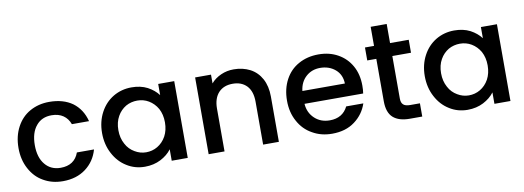

<svg xmlns="http://www.w3.org/2000/svg" viewBox="-56 -1018 3707 1357"><g transform="rotate(-10 1797.0 -339.5)"><path d="M37 -276C37 -276 37 -276 37 -276C37 -219 49 -170 72 -127C95 -84 126 -50 167 -27C208 -3 254 9 307 9C307 9 307 9 307 9C372 9 427 -8 471 -41C515 -74 545 -118 561 -174C561 -174 438 -174 438 -174C438 -174 438 -174 438 -174C417 -116 373 -87 307 -87C307 -87 307 -87 307 -87C260 -87 223 -104 196 -137C168 -170 154 -217 154 -276C154 -276 154 -276 154 -276C154 -335 168 -382 196 -415C223 -448 260 -464 307 -464C307 -464 307 -464 307 -464C340 -464 368 -456 390 -441C412 -426 428 -404 438 -377C438 -377 561 -377 561 -377C561 -377 561 -377 561 -377C546 -436 516 -481 473 -513C429 -544 374 -560 307 -560C307 -560 307 -560 307 -560C254 -560 208 -548 167 -525C126 -502 95 -469 72 -426C49 -383 37 -333 37 -276Z M637 -278C637 -278 637 -278 637 -278C637 -223 649 -173 672 -130C695 -86 726 -52 765 -28C804 -3 848 9 895 9C895 9 895 9 895 9C938 9 976 0 1009 -17C1042 -34 1069 -56 1088 -82C1088 -82 1088 0 1088 0C1088 0 1203 0 1203 0C1203 0 1203 -551 1203 -551C1203 -551 1088 -551 1088 -551C1088 -551 1088 -471 1088 -471C1088 -471 1088 -471 1088 -471C1069 -496 1043 -518 1011 -535C978 -552 940 -560 897 -560C897 -560 897 -560 897 -560C849 -560 805 -548 766 -525C726 -501 695 -468 672 -425C649 -382 637 -333 637 -278ZM1088 -276C1088 -276 1088 -276 1088 -276C1088 -238 1080 -205 1065 -177C1049 -148 1028 -127 1003 -112C978 -97 950 -90 921 -90C921 -90 921 -90 921 -90C892 -90 865 -98 840 -113C814 -128 793 -149 778 -178C762 -207 754 -240 754 -278C754 -278 754 -278 754 -278C754 -316 762 -349 778 -377C793 -404 814 -425 839 -440C864 -454 892 -461 921 -461C921 -461 921 -461 921 -461C950 -461 978 -454 1003 -439C1028 -424 1049 -403 1065 -375C1080 -347 1088 -314 1088 -276Z M1631 -560C1631 -560 1631 -560 1631 -560C1598 -560 1568 -554 1539 -541C1510 -528 1486 -511 1467 -488C1467 -488 1467 -551 1467 -551C1467 -551 1353 -551 1353 -551C1353 -551 1353 0 1353 0C1353 0 1467 0 1467 0C1467 0 1467 -308 1467 -308C1467 -308 1467 -308 1467 -308C1467 -357 1480 -395 1505 -422C1530 -448 1563 -461 1606 -461C1606 -461 1606 -461 1606 -461C1649 -461 1682 -448 1707 -422C1732 -395 1744 -357 1744 -308C1744 -308 1744 0 1744 0C1744 0 1857 0 1857 0C1857 0 1857 -325 1857 -325C1857 -325 1857 -325 1857 -325C1857 -375 1847 -418 1828 -453C1809 -488 1782 -515 1748 -533C1713 -551 1674 -560 1631 -560Z M2507 -289C2507 -289 2507 -289 2507 -289C2507 -342 2496 -390 2473 -431C2450 -472 2419 -503 2378 -526C2337 -549 2291 -560 2239 -560C2239 -560 2239 -560 2239 -560C2185 -560 2137 -548 2096 -525C2054 -502 2022 -469 1999 -426C1976 -383 1964 -333 1964 -276C1964 -276 1964 -276 1964 -276C1964 -219 1976 -170 2000 -127C2023 -84 2056 -50 2098 -27C2139 -3 2186 9 2239 9C2239 9 2239 9 2239 9C2304 9 2358 -7 2402 -40C2445 -72 2475 -113 2492 -164C2492 -164 2369 -164 2369 -164C2369 -164 2369 -164 2369 -164C2344 -113 2300 -87 2239 -87C2239 -87 2239 -87 2239 -87C2196 -87 2160 -100 2131 -127C2102 -154 2085 -189 2082 -233C2082 -233 2503 -233 2503 -233C2503 -233 2503 -233 2503 -233C2506 -250 2507 -268 2507 -289ZM2083 -325C2083 -325 2083 -325 2083 -325C2088 -368 2105 -402 2133 -427C2161 -452 2195 -464 2234 -464C2234 -464 2234 -464 2234 -464C2277 -464 2314 -451 2343 -426C2372 -401 2387 -367 2388 -325C2388 -325 2083 -325 2083 -325Z M2886 -458C2886 -458 2886 -551 2886 -551C2886 -551 2752 -551 2752 -551C2752 -551 2752 -688 2752 -688C2752 -688 2637 -688 2637 -688C2637 -688 2637 -551 2637 -551C2637 -551 2572 -551 2572 -551C2572 -551 2572 -458 2572 -458C2572 -458 2637 -458 2637 -458C2637 -458 2637 -153 2637 -153C2637 -153 2637 -153 2637 -153C2637 -99 2651 -60 2678 -36C2705 -12 2745 0 2796 0C2796 0 2886 0 2886 0C2886 0 2886 -95 2886 -95C2886 -95 2816 -95 2816 -95C2816 -95 2816 -95 2816 -95C2793 -95 2776 -100 2767 -109C2757 -118 2752 -132 2752 -153C2752 -153 2752 -458 2752 -458C2752 -458 2886 -458 2886 -458Z M2953 -278C2953 -278 2953 -278 2953 -278C2953 -223 2965 -173 2988 -130C3011 -86 3042 -52 3081 -28C3120 -3 3164 9 3211 9C3211 9 3211 9 3211 9C3254 9 3292 0 3325 -17C3358 -34 3385 -56 3404 -82C3404 -82 3404 0 3404 0C3404 0 3519 0 3519 0C3519 0 3519 -551 3519 -551C3519 -551 3404 -551 3404 -551C3404 -551 3404 -471 3404 -471C3404 -471 3404 -471 3404 -471C3385 -496 3359 -518 3327 -535C3294 -552 3256 -560 3213 -560C3213 -560 3213 -560 3213 -560C3165 -560 3121 -548 3082 -525C3042 -501 3011 -468 2988 -425C2965 -382 2953 -333 2953 -278ZM3404 -276C3404 -276 3404 -276 3404 -276C3404 -238 3396 -205 3381 -177C3365 -148 3344 -127 3319 -112C3294 -97 3266 -90 3237 -90C3237 -90 3237 -90 3237 -90C3208 -90 3181 -98 3156 -113C3130 -128 3109 -149 3094 -178C3078 -207 3070 -240 3070 -278C3070 -278 3070 -278 3070 -278C3070 -316 3078 -349 3094 -377C3109 -404 3130 -425 3155 -440C3180 -454 3208 -461 3237 -461C3237 -461 3237 -461 3237 -461C3266 -461 3294 -454 3319 -439C3344 -424 3365 -403 3381 -375C3396 -347 3404 -314 3404 -276Z"/></g></svg>

Font: Girnar Poppins
Style: Medium
Weight: 500
Designer: Ninad Kale (Devanagari), Jonny Pinhorn (Latin)
Foundry: Indian Type Foundry
Version: ""